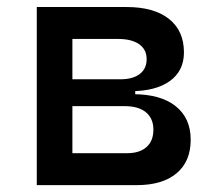

<svg xmlns="http://www.w3.org/2000/svg" viewBox="-20 -538 626 558"><path d="M183.6 0V-92.8H349.6Q385.7 -92.8 405.8 -110.6Q425.8 -128.4 425.8 -161.1Q425.8 -193.8 404.1 -211.7Q382.3 -229.5 342.8 -229.5H173.8V-264.2H367.2Q446.8 -264.2 490.5 -229.5Q534.2 -194.8 534.2 -131.8Q534.2 -68.8 493.2 -34.4Q452.1 0 377.9 0ZM86.9 0V-517.6H190.4V0ZM150.4 -243.2V-291H373V-243.2ZM173.8 -272.9V-307.6H330.1Q366.2 -307.6 386.2 -323Q406.2 -338.4 406.2 -366.2Q406.2 -394 384.5 -409.4Q362.8 -424.8 323.2 -424.8H183.6V-517.6H347.7Q427.2 -517.6 470.9 -483.2Q514.6 -448.7 514.6 -385.7Q514.6 -332 473.6 -302.5Q432.6 -272.9 358.4 -272.9Z"/></svg>

Font: Cascadia Code PL
Style: Regular
Weight: 400
Monospace: yes
Designer: Aaron Bell
Foundry: Saja Typeworks
Version: Version 2102.003